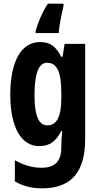

<svg xmlns="http://www.w3.org/2000/svg" viewBox="-20 -786 540 1046"><path d="M326 -753V-766H241C211 -721 187 -665 174 -617V-606H300C302 -644 314 -702 326 -753ZM198 -557C96 -557 36 -452 36 -270C36 -93 95 10 194 10C249 10 285 -15 314 -73H319C316 -48 314 -15 314 7V17C314 98 274 128 206 128C160 128 114 116 61 87V202C105 228 151 240 210 240C374 240 444 144 444 -28V-547H332L321 -477H313C284 -536 250 -557 198 -557ZM236 -444C291 -444 314 -395 314 -279V-252C314 -150 289 -103 238 -103C191 -103 168 -155 168 -268C168 -386 191 -444 236 -444Z"/></svg>

Font: Noto Sans Armenian ExtraCondensed
Style: Regular
Weight: 400
Width: 2
Designer: Monotype Design Team
Foundry: Monotype Imaging Inc.
Version: Version 2.008